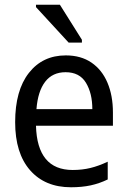

<svg xmlns="http://www.w3.org/2000/svg" viewBox="-20 -781 540 811"><path d="M280 10Q170 10 107 -62Q44 -134 44 -265Q44 -399 102 -473Q160 -547 258 -547Q322 -547 366.5 -516.5Q411 -486 434 -431.5Q457 -377 457 -306V-250H132Q137 -63 287 -63Q327 -63 362 -71.5Q397 -80 435 -98V-23Q400 -6 363 2Q326 10 280 10ZM134 -320H370Q370 -387 343 -431.5Q316 -476 257 -476Q202 -476 171 -436Q140 -396 134 -320ZM270 -601 132 -751V-761H233L326 -613V-601Z"/></svg>

Font: Noto Sans SemiCondensed
Style: Regular
Weight: 400
Width: 4
Designer: Monotype Design Team
Foundry: Monotype Imaging Inc.
Version: Version 2.013; ttfautohint (v1.8.4.7-5d5b)